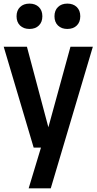

<svg xmlns="http://www.w3.org/2000/svg" viewBox="-20 -798 522 1038"><path d="M361 -545.5H482L254.5 220H135L201.5 0H162L0 -545.5H125.5L241.5 -110ZM69.5 -710Q69.5 -741.5 88.5 -760Q107.5 -778.5 139.5 -778.5Q171 -778.5 190 -760Q209 -741.5 209 -710Q209 -678.5 190 -660Q171 -641.5 139.5 -641.5Q107.5 -641.5 88.5 -660Q69.5 -678.5 69.5 -710ZM274.5 -710Q274.5 -741.5 293.5 -760Q312.5 -778.5 344 -778.5Q376 -778.5 395 -760Q414 -741.5 414 -710Q414 -678.5 395 -660Q376 -641.5 344 -641.5Q312.5 -641.5 293.5 -660Q274.5 -678.5 274.5 -710Z"/></svg>

Font: Encode Sans Condensed SemiBold
Style: Regular
Weight: 600
Width: 3
Designer: Multiple Designers
Foundry: Impallari Type
Version: Version 2.000